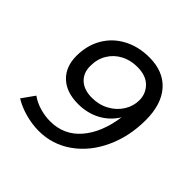

<svg xmlns="http://www.w3.org/2000/svg" viewBox="-178 -872 1044 1044"><g transform="rotate(45 344.0 -349.5)"><path d="M265 -76Q370 -76 437.5 -154Q505 -232 524 -366Q489 -310 432.5 -280Q376 -250 305 -250Q215 -250 164.5 -298Q114 -346 114 -429Q114 -510 150.5 -572.5Q187 -635 252.5 -669.5Q318 -704 400 -704Q509 -704 568.5 -637Q628 -570 628 -449Q628 -322 579.5 -218Q531 -114 446.5 -54.5Q362 5 258 5Q207 5 154 -9.5Q101 -24 61 -49L113 -122Q143 -100 183.5 -88Q224 -76 265 -76ZM206 -443Q206 -390 240 -358.5Q274 -327 335 -327Q389 -327 433 -351Q477 -375 502 -415Q527 -455 527 -500Q527 -551 492 -586Q457 -621 391 -621Q338 -621 296 -598.5Q254 -576 230 -536Q206 -496 206 -443Z"/></g></svg>

Font: TypoPRO Montserrat Alternates
Style: Italic
Weight: 400
Italic angle: -11.3°
Designer: Julieta Ulanovsky
Foundry: Julieta Ulanovsky
Version: Version 6.001